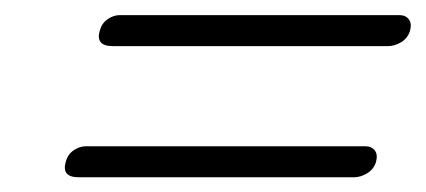

<svg xmlns="http://www.w3.org/2000/svg" viewBox="-20 -470 563 254"><path d="M112 -429.5Q114.5 -439 122.2 -444.5Q130 -450 138.5 -450H508.5Q516.5 -450 520.8 -444.5Q525 -439 522.5 -429.5Q519.5 -419.5 510.8 -414.2Q502 -409 493.5 -409H129Q106 -409 112 -429.5ZM67 -256Q69.5 -265.5 77.2 -271Q85 -276.5 93.5 -276.5H463.5Q471.5 -276.5 475.8 -271Q480 -265.5 477.5 -256Q474.5 -246 465.8 -240.8Q457 -235.5 448.5 -235.5H84Q61 -235.5 67 -256Z"/></svg>

Font: Fraunces 72pt
Style: Bold Italic
Weight: 700
Italic angle: -16°
Version: Version 1.000;[b76b70a41]